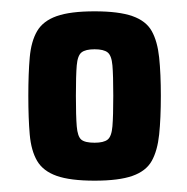

<svg xmlns="http://www.w3.org/2000/svg" viewBox="-20 -716 331 339"><path d="M147 -397Q104 -397 80 -405.5Q56 -414 45.5 -432Q35 -450 32.5 -478.5Q30 -507 30 -547Q30 -586 32.5 -614.5Q35 -643 45.5 -661Q56 -679 80 -687.5Q104 -696 147 -696Q190 -696 214 -687.5Q238 -679 248 -661Q258 -643 261 -614.5Q264 -586 264 -547Q264 -507 261 -478.5Q258 -450 248 -432Q238 -414 214 -405.5Q190 -397 147 -397ZM147 -464Q163 -464 170 -469.5Q177 -475 178.5 -493Q180 -511 180 -547Q180 -583 178.5 -600.5Q177 -618 170 -623.5Q163 -629 147 -629Q131 -629 124 -623.5Q117 -618 115.5 -600.5Q114 -583 114 -547Q114 -511 115.5 -493Q117 -475 123.5 -469.5Q130 -464 147 -464Z"/></svg>

Font: Saira ExtraCondensed ExtraBold
Style: Regular
Weight: 800
Width: 2
Designer: Hector Gatti with collaboration of the Omnibus-Type team
Foundry: Omnibus-Type
Version: Version 1.101